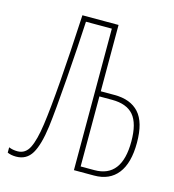

<svg xmlns="http://www.w3.org/2000/svg" viewBox="-108 -804 816 903"><g transform="rotate(15 300.0 -352.5)"><path d="M585 -201Q585 -102 545 -51Q505 0 430 0H332V-689H206Q200 -570 188 -408.5Q176 -247 166 -168Q154 -77 128.5 -34Q103 9 52 9Q28 9 10 1V-25Q29 -17 52 -17Q91 -17 110 -55.5Q129 -94 140 -172Q162 -327 182 -714H342H358V-391H425Q503 -391 544 -346Q585 -301 585 -201ZM558 -200Q558 -288 524.5 -327Q491 -366 420 -366H358V-25H425Q558 -25 558 -200Z"/></g></svg>

Font: Noto Sans Mono UI Thin
Style: Regular
Weight: 250
Monospace: yes
Designer: Monotype Design team
Foundry: Monotype Imaging Inc.
Version: Version 1.000